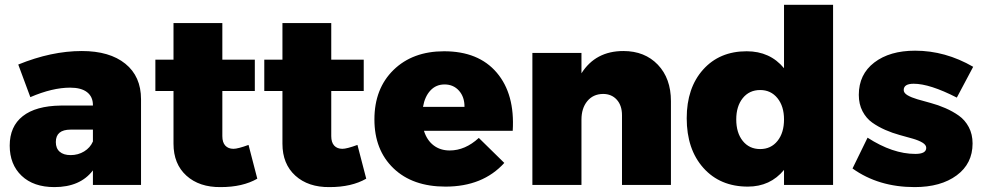

<svg xmlns="http://www.w3.org/2000/svg" viewBox="-20 -762 4053 791"><path d="M316.9 -551.8Q431.6 -551.8 496.3 -499.5Q561 -447.3 561 -353V0H362.8V-60.1Q310.5 8.8 204.1 8.8Q118.2 8.8 69.1 -37.8Q20 -84.5 20 -162.1Q20 -241.2 73.7 -283.4Q127.4 -325.7 230 -327.1H362.8V-329.1Q362.8 -363.3 338.9 -382.1Q314.9 -400.9 269 -400.9Q195.8 -400.9 105 -361.8L55.2 -496.1Q191.9 -551.8 316.9 -551.8ZM271 -123Q301.8 -123 326.7 -138.2Q351.6 -153.3 362.8 -179.2V-228H271Q210 -228 210 -176.8Q210 -150.9 225.8 -137Q241.7 -123 271 -123Z M1003.9 -165 1040 -25.9Q980 8.8 889.2 8.8Q801.3 9.8 748 -38.3Q694.8 -86.4 694.8 -169.9V-387.2H620.1V-516.1H694.8V-667H896V-516.1H1029.8V-387.2H896V-201.2Q896 -175.3 908.2 -162.1Q920.4 -148.9 941.9 -148.9Q960 -148.9 1003.9 -165Z M1452.6 -165 1488.8 -25.9Q1428.7 8.8 1337.9 8.8Q1250 9.8 1196.8 -38.3Q1143.6 -86.4 1143.6 -169.9V-387.2H1068.8V-516.1H1143.6V-667H1344.7V-516.1H1478.5V-387.2H1344.7V-201.2Q1344.7 -175.3 1356.9 -162.1Q1369.1 -148.9 1390.6 -148.9Q1408.7 -148.9 1452.6 -165Z M1809.6 -550.8Q1951.7 -550.8 2026.6 -462.6Q2101.6 -374.5 2092.3 -223.1H1726.6Q1738.8 -184.1 1766.4 -163.1Q1793.9 -142.1 1832.5 -142.1Q1896.5 -142.1 1952.6 -193.8L2057.6 -90.8Q1969.2 6.8 1815.4 6.8Q1679.7 6.8 1601.1 -68.6Q1522.5 -144 1522.5 -270Q1522.5 -397 1601.3 -473.9Q1680.2 -550.8 1809.6 -550.8ZM1893.6 -321.8Q1894 -362.3 1871.1 -388.2Q1848.1 -414.1 1811.5 -414.1Q1776.4 -414.1 1753.2 -389.2Q1730 -364.3 1722.7 -321.8Z M2548.3 -551.8Q2636.2 -551.8 2690.2 -495.4Q2744.1 -439 2744.1 -345.2V0H2542.5V-287.1Q2542.5 -327.6 2521 -351.3Q2499.5 -375 2464.4 -375Q2423.3 -374.5 2399.4 -345.2Q2375.5 -315.9 2375.5 -269V0H2173.3V-543.9H2375.5V-460Q2433.6 -551.8 2548.3 -551.8Z M3210 -742.2H3412.1V0H3210V-62Q3153.3 6.8 3061 6.8Q2946.8 6.8 2877.9 -70.1Q2809.1 -147 2809.1 -274.9Q2809.1 -399.9 2876.7 -475.3Q2944.3 -550.8 3056.2 -550.8Q3152.3 -550.8 3210 -481ZM3111.8 -147.9Q3156.2 -147.9 3183.1 -181.4Q3210 -214.8 3210 -270Q3210 -324.2 3182.9 -357.7Q3155.8 -391.1 3111.8 -391.1Q3066.9 -391.1 3040 -357.7Q3013.2 -324.2 3013.2 -270Q3013.2 -214.8 3040 -181.4Q3066.9 -147.9 3111.8 -147.9Z M3921.9 -359.9Q3810.5 -417 3744.1 -417Q3703.1 -417 3703.1 -391.1Q3703.1 -378.9 3718.8 -369.6Q3734.4 -360.4 3759.5 -353Q3784.7 -345.7 3814.7 -337.6Q3844.7 -329.6 3875 -316.4Q3905.3 -303.2 3930.4 -285.4Q3955.6 -267.6 3971.2 -238.3Q3986.8 -209 3986.8 -170.9Q3986.8 -87.9 3921.4 -39.6Q3856 8.8 3748 8.8Q3599.1 8.8 3492.2 -67.9L3554.2 -194.8Q3657.7 -127.9 3751 -127.9Q3795.9 -127.9 3795.9 -152.8Q3795.9 -165 3780.5 -174.3Q3765.1 -183.6 3740.7 -190.7Q3716.3 -197.8 3686.5 -205.8Q3656.7 -213.9 3627.2 -226.8Q3597.7 -239.7 3573.2 -257.1Q3548.8 -274.4 3533.4 -303.7Q3518.1 -333 3518.1 -371.1Q3518.1 -455.6 3581.8 -504.4Q3645.5 -553.2 3750 -553.2Q3874.5 -553.2 3989.3 -486.8Z"/></svg>

Font: Montserrat-Arabic ExtraBold
Style: Regular
Weight: 800
Designer: Mohamed Gaber
Foundry: Kief Type Foundry
Version: Version 5.008;PS 005.008;hotconv 1.0.88;makeotf.lib2.5.64775